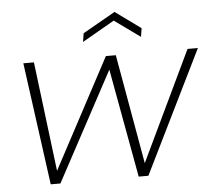

<svg xmlns="http://www.w3.org/2000/svg" viewBox="-52 -791 943 848"><g transform="rotate(-5 419.5 -367.0)"><path d="M139 0 65 -543H112L172 -57L431 -543H475L561 -57L793 -543H839L572 0H529L441 -482L182 0ZM599 -652 593 -614 479 -696 336 -614 342 -652 486 -734Z"/></g></svg>

Font: Poppins ExtraLight
Style: Italic
Weight: 275
Italic angle: -10°
Designer: Ninad Kale (Devanagari), Jonny Pinhorn (Latin)
Foundry: Indian Type Foundry
Version: Version 3.200;PS 1.000;hotconv 16.6.54;makeotf.lib2.5.65590